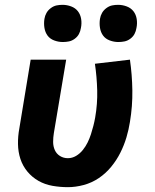

<svg xmlns="http://www.w3.org/2000/svg" viewBox="-20 -767 640 795"><path d="M261 8Q229 8 197.5 2.5Q166 -3 139.5 -18Q113 -33 93.5 -56.5Q74 -80 64.5 -109Q55 -138 54.5 -170.5Q54 -203 60 -235L107 -520H254L203 -216Q200 -198 200 -179.5Q200 -161 207 -145.5Q214 -130 228.5 -121Q243 -112 261 -112Q279 -112 295 -121.5Q311 -131 323 -146Q335 -161 343 -177.5Q351 -194 356.5 -211Q362 -228 366.5 -245.5Q371 -263 374 -280Q384 -337 382.5 -393Q381 -449 373 -503L518 -520Q527 -458 528 -393Q529 -328 518 -262Q513 -230 503.5 -198Q494 -166 478.5 -135Q463 -104 440.5 -76.5Q418 -49 389 -29.5Q360 -10 326.5 -1Q293 8 261 8ZM470 -593Q452 -593 434.5 -599.5Q417 -606 407 -619.5Q397 -633 394 -651.5Q391 -670 394 -689Q396 -702 402.5 -713.5Q409 -725 420.5 -733.5Q432 -742 444 -744.5Q456 -747 469 -747Q487 -747 504.5 -740.5Q522 -734 532.5 -720.5Q543 -707 546 -688.5Q549 -670 545 -651Q543 -638 537 -626.5Q531 -615 519.5 -606.5Q508 -598 495.5 -595.5Q483 -593 470 -593ZM240 -593Q222 -593 204.5 -599.5Q187 -606 177 -619.5Q167 -633 164 -651.5Q161 -670 164 -689Q166 -702 172.5 -713.5Q179 -725 190.5 -733.5Q202 -742 214 -744.5Q226 -747 239 -747Q257 -747 274.5 -740.5Q292 -734 302.5 -720.5Q313 -707 316 -688.5Q319 -670 315 -651Q313 -638 307 -626.5Q301 -615 289.5 -606.5Q278 -598 265.5 -595.5Q253 -593 240 -593Z"/></svg>

Font: Iosevka Heavy Extended Oblique
Style: Regular
Weight: 900
Width: 7
Italic angle: -9°
Monospace: yes
Designer: Belleve Invis
Foundry: Belleve Invis
Version: Version 32.5.0; ttfautohint (v1.8.4)